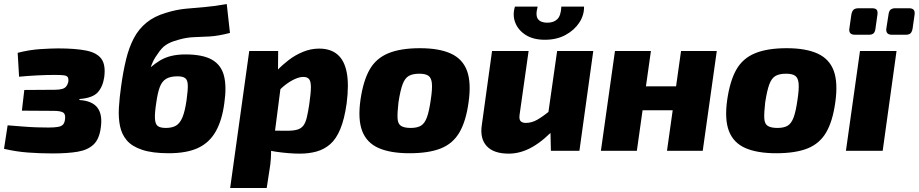

<svg xmlns="http://www.w3.org/2000/svg" viewBox="-32 -751 4574 956"><path d="M257 -510Q342 -510 396 -499.5Q450 -489 472.5 -458.5Q495 -428 487 -367Q480 -319 454.5 -291Q429 -263 364 -258L363 -253Q427 -249 453 -215Q479 -181 470 -117Q463 -59 434 -31.5Q405 -4 354.5 4.5Q304 13 230 13Q168 13 107.5 8.5Q47 4 -12 -10L6 -127Q45 -124 82 -121Q119 -118 151.5 -117Q184 -116 209 -116Q238 -116 256 -119Q274 -122 282 -131Q290 -140 292 -159Q295 -184 281 -191.5Q267 -199 236 -199L77 -200L89 -303L240 -304Q263 -304 277 -308Q291 -312 298 -321Q305 -330 308 -343Q310 -359 305.5 -366.5Q301 -374 286 -376Q271 -378 242 -378Q200 -378 151.5 -375.5Q103 -373 63 -369L56 -488Q114 -503 169.5 -506.5Q225 -510 257 -510Z M808 12Q727 12 676 -5Q625 -22 599.5 -52Q574 -82 565.5 -123.5Q557 -165 560 -215Q563 -265 571 -321Q581 -394 595.5 -454Q610 -514 634 -560Q658 -606 697 -638Q736 -670 794 -687Q845 -703 892 -707.5Q939 -712 988.5 -716Q1038 -720 1097 -731L1113 -587Q1055 -572 1013 -569.5Q971 -567 935 -566Q899 -565 860 -554Q829 -546 808.5 -535.5Q788 -525 775 -511Q762 -497 752 -481Q740 -465 731.5 -448Q723 -431 716 -408V-414Q740 -435 765 -450Q790 -465 821 -472.5Q852 -480 891 -480Q977 -480 1023 -454Q1069 -428 1083 -374.5Q1097 -321 1085 -238Q1074 -153 1042.5 -97Q1011 -41 954.5 -14.5Q898 12 808 12ZM794 -114Q825 -114 844.5 -125.5Q864 -137 876.5 -167Q889 -197 897 -253Q904 -303 903 -328Q902 -353 890 -362Q878 -371 852 -371Q817 -371 796 -359Q775 -347 764 -318.5Q753 -290 746 -239Q738 -188 739.5 -160.5Q741 -133 753.5 -123.5Q766 -114 794 -114Z M1557 -509Q1614 -509 1648.5 -479.5Q1683 -450 1694.5 -390Q1706 -330 1694 -236Q1683 -158 1662.5 -108.5Q1642 -59 1612 -33Q1582 -7 1544 3.5Q1506 14 1460 14Q1435 14 1403.5 11.5Q1372 9 1339 4Q1306 -1 1276.5 -9.5Q1247 -18 1228 -30L1249 -101Q1288 -101 1321.5 -100.5Q1355 -100 1398 -100Q1429 -100 1448 -105.5Q1467 -111 1478 -125Q1489 -139 1495.5 -165.5Q1502 -192 1508 -233Q1516 -288 1516 -317Q1516 -346 1507 -357Q1498 -368 1478 -368Q1460 -368 1436.5 -357.5Q1413 -347 1389.5 -329Q1366 -311 1347 -288L1314 -359Q1326 -377 1349.5 -402Q1373 -427 1405.5 -452Q1438 -477 1477 -493Q1516 -509 1557 -509ZM1353 -497 1352 -375 1371 -360 1328 -27 1318 -10Q1318 15 1316.5 40Q1315 65 1310 94L1296 185H1114L1209 -497Z M2059 -511Q2155 -511 2213.5 -484Q2272 -457 2293.5 -398Q2315 -339 2301 -241Q2288 -147 2255.5 -91.5Q2223 -36 2163 -12Q2103 12 2007 12Q1912 12 1853 -14Q1794 -40 1771.5 -98.5Q1749 -157 1763 -255Q1777 -350 1809 -405.5Q1841 -461 1902 -486Q1963 -511 2059 -511ZM2056 -384Q2023 -384 2003.5 -373Q1984 -362 1972.5 -331Q1961 -300 1952 -241Q1946 -189 1947.5 -161.5Q1949 -134 1965 -124Q1981 -114 2013 -114Q2046 -114 2064.5 -125.5Q2083 -137 2094 -167.5Q2105 -198 2113 -255Q2121 -308 2118.5 -335.5Q2116 -363 2101.5 -373.5Q2087 -384 2056 -384Z M2600 -497 2555 -179Q2552 -156 2560.5 -147.5Q2569 -139 2586 -139Q2615 -139 2642.5 -154.5Q2670 -170 2714 -205L2743 -124Q2678 -53 2619.5 -19.5Q2561 14 2501 14Q2426 14 2391.5 -23.5Q2357 -61 2367 -128L2418 -497ZM2922 -497 2853 0H2711L2708 -134L2692 -146L2742 -497ZM2763 -718H2876Q2877 -676 2852.5 -638.5Q2828 -601 2784 -577Q2740 -553 2681 -553Q2623 -553 2585.5 -577Q2548 -601 2533.5 -638.5Q2519 -676 2532 -718H2645Q2633 -673 2647 -655.5Q2661 -638 2693 -638Q2725 -638 2743 -655.5Q2761 -673 2763 -718Z M3209 -497 3139 0H2960L3030 -497ZM3343 -321 3327 -202H3161L3177 -321ZM3537 -497 3467 0H3289L3359 -497Z M3885 -511Q3981 -511 4039.5 -484Q4098 -457 4119.5 -398Q4141 -339 4127 -241Q4114 -147 4081.5 -91.5Q4049 -36 3989 -12Q3929 12 3833 12Q3738 12 3679 -14Q3620 -40 3597.5 -98.5Q3575 -157 3589 -255Q3603 -350 3635 -405.5Q3667 -461 3728 -486Q3789 -511 3885 -511ZM3882 -384Q3849 -384 3829.5 -373Q3810 -362 3798.5 -331Q3787 -300 3778 -241Q3772 -189 3773.5 -161.5Q3775 -134 3791 -124Q3807 -114 3839 -114Q3872 -114 3890.5 -125.5Q3909 -137 3920 -167.5Q3931 -198 3939 -255Q3947 -308 3944.5 -335.5Q3942 -363 3927.5 -373.5Q3913 -384 3882 -384Z M4432 -497 4363 0H4180L4250 -497ZM4309 -710Q4327 -710 4333 -702.5Q4339 -695 4337 -679L4327 -608Q4325 -592 4317.5 -585Q4310 -578 4294 -578H4225Q4193 -578 4197 -608L4207 -678Q4210 -695 4218 -702.5Q4226 -710 4244 -710ZM4494 -710Q4510 -710 4517 -702.5Q4524 -695 4522 -679L4512 -609Q4509 -592 4501.5 -585Q4494 -578 4478 -578H4409Q4378 -578 4381 -608L4392 -678Q4394 -696 4402.5 -703Q4411 -710 4426 -710Z"/></svg>

Font: Exo 2 ExtraBold
Style: Italic
Weight: 800
Italic angle: -8°
Designer: Natanael Gama
Foundry: Natanael Gama
Version: Version 2.010